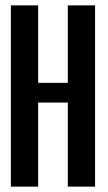

<svg xmlns="http://www.w3.org/2000/svg" viewBox="-20 -695 404 715"><path d="M20.5 0V-675H122V-386.5H232.5V-675H334V0H232.5V-313H122V0Z"/></svg>

Font: Anybody Condensed Medium
Style: Regular
Weight: 500
Width: 3
Designer: Tyler Finck
Foundry: Etcetera Type Company
Version: Version 1.010; ttfautohint (v1.8.3) -l 8 -r 50 -G 200 -x 14 